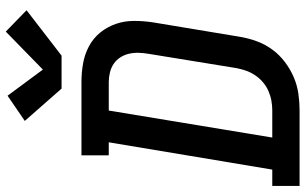

<svg xmlns="http://www.w3.org/2000/svg" viewBox="-218 -818 1030 647"><g transform="rotate(-90 296.5 -495.0)"><path d="M-7 0V-92H48L140 -643H96V-735H343Q375 -735 406 -729.5Q437 -724 464 -709.5Q491 -695 510 -671.5Q529 -648 539 -619Q549 -590 549 -557.5Q549 -525 544 -493L495 -198Q490 -170 480 -143Q470 -116 452.5 -92Q435 -68 410.5 -49.5Q386 -31 359 -19.5Q332 -8 303.5 -4Q275 0 248 0ZM156 -92H248Q264 -92 280.5 -95Q297 -98 313 -105Q329 -112 342.5 -123.5Q356 -135 366 -150Q376 -165 381.5 -181Q387 -197 390 -213L438 -508Q441 -525 441.5 -542Q442 -559 438.5 -574.5Q435 -590 426.5 -603.5Q418 -617 405 -626Q392 -635 375.5 -639Q359 -643 343 -643H247ZM321 -802 212 -926 297 -984 385 -865 513 -990 585 -920 432 -802Z"/></g></svg>

Font: Iosevka Curly Slab SmBdEx
Style: Italic
Weight: 600
Width: 7
Italic angle: -9°
Monospace: yes
Designer: Belleve Invis
Foundry: Belleve Invis
Version: Version 11.1.0; ttfautohint (v1.8.3)